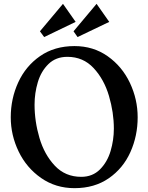

<svg xmlns="http://www.w3.org/2000/svg" viewBox="-20 -967 771 1000"><path d="M697 -356Q697 -259 659 -174.5Q621 -90 546.5 -38.5Q472 13 368 13Q270 13 194 -40Q118 -93 77 -178Q36 -263 36 -356Q36 -453 75 -538Q114 -623 189 -675Q264 -727 368 -727Q466 -727 541 -674Q616 -621 656.5 -535.5Q697 -450 697 -356ZM160 -422Q160 -335 185.5 -248.5Q211 -162 265.5 -104Q320 -46 403 -46Q462 -46 500.5 -84.5Q539 -123 556 -180.5Q573 -238 573 -297Q573 -381 547.5 -467.5Q522 -554 467.5 -612.5Q413 -671 331 -671Q271 -671 232.5 -633.5Q194 -596 177 -539Q160 -482 160 -422ZM308 -947 188 -804 210 -774 374 -853ZM483 -947 363 -804 384 -774 549 -853Z"/></svg>

Font: Amita
Style: Bold
Weight: 700
Designer: Eduardo Rodriguez Tunni, Modular Infotech, Brian J. Bonislawsky
Foundry: Eduardo Rodriguez Tunni, Modular Infotech, Brian J. Bonislawsky
Version: Version 1.003